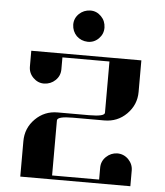

<svg xmlns="http://www.w3.org/2000/svg" viewBox="-57 -885 805 935"><g transform="rotate(5 346.0 -417.5)"><path d="M77.1 0V-172.9Q77.1 -237.3 122.1 -282.2Q167 -327.1 231 -327.1H384.8Q461.9 -327.1 460.9 -346.2V-596.2H231V-538.1Q231 -505.9 208 -483.9Q185.5 -462.4 153.3 -461.4Q122.6 -460.9 99.6 -483.9Q77.1 -506.3 77.1 -538.1V-615.2H615.2V-460.9Q615.2 -397.9 569.8 -352.5Q525.4 -308.1 460.9 -308.1H308.1Q231 -308.1 231 -288.1V-19H460.9V-77.1Q460.9 -108.9 483.9 -130.9Q506.8 -152.8 538.1 -153.8Q569.8 -153.8 592.8 -130.9Q615.2 -107.4 615.2 -77.1V0ZM269.5 -759.3Q269 -790.5 292 -813Q314.5 -834.5 346.7 -835.4Q377.4 -835.9 399.9 -813Q421.4 -791.5 422.4 -758.8Q422.9 -727.1 400.4 -704.6Q377.9 -682.1 346.7 -682.6Q314.5 -683.6 292 -705.1Q270.5 -727.5 269.5 -759.3Z"/></g></svg>

Font: Hjet
Style: Regular
Weight: 400
Designer: T. Christopher White
Version: Version 1.2